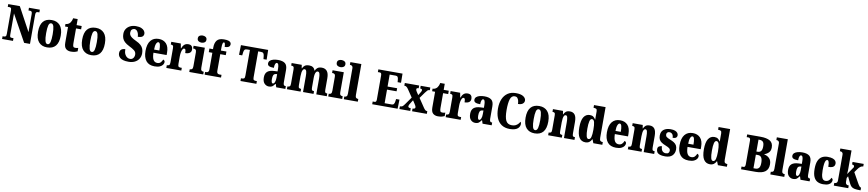

<svg xmlns="http://www.w3.org/2000/svg" viewBox="43 -2316 17509 3871"><g transform="rotate(10 8797.0 -380.5)"><path d="M18 0V-56H45Q68 -56 81 -66.5Q94 -77 94 -119V-599Q94 -638 81.5 -648Q69 -658 53 -658H18V-714H255L518 -228V-599Q518 -634 506.5 -646Q495 -658 478 -658H442V-714H665V-658H630Q611 -658 600 -644.5Q589 -631 589 -595V0H469L165 -549V-119Q165 -77 174 -66.5Q183 -56 205 -56H241V0Z M937 10Q829 10 767.5 -59.5Q706 -129 706 -270Q706 -550 940 -550Q1047 -550 1109 -480.5Q1171 -411 1171 -270Q1171 10 937 10ZM939 -56Q977 -56 991.5 -110.5Q1006 -165 1006 -270Q1006 -376 991 -429.5Q976 -483 938 -483Q901 -483 886.5 -429.5Q872 -376 872 -270Q872 -165 887 -110.5Q902 -56 939 -56Z M1426 10Q1362 10 1323.5 -25.5Q1285 -61 1285 -149V-468H1224V-520Q1259 -521 1282.5 -535.5Q1306 -550 1318 -566Q1329 -580 1339.5 -603.5Q1350 -627 1356 -660H1449V-536H1553V-468H1449V-163Q1449 -120 1458.5 -100Q1468 -80 1497 -80Q1534 -80 1561 -89V-18Q1546 -10 1512 0Q1478 10 1426 10Z M1841 10Q1733 10 1671.5 -59.5Q1610 -129 1610 -270Q1610 -550 1844 -550Q1951 -550 2013 -480.5Q2075 -411 2075 -270Q2075 10 1841 10ZM1843 -56Q1881 -56 1895.5 -110.5Q1910 -165 1910 -270Q1910 -376 1895 -429.5Q1880 -483 1842 -483Q1805 -483 1790.5 -429.5Q1776 -376 1776 -270Q1776 -165 1791 -110.5Q1806 -56 1843 -56Z M2606 10Q2539 10 2496 -3Q2453 -16 2430 -37Q2407 -58 2398 -82Q2389 -106 2389 -128Q2389 -167 2405 -189Q2421 -211 2446.5 -220Q2472 -229 2500 -229Q2500 -167 2519 -127.5Q2538 -88 2567 -70Q2596 -52 2625 -52Q2669 -52 2692 -83Q2715 -114 2715 -155Q2715 -207 2675.5 -238Q2636 -269 2568 -302Q2505 -333 2470 -366.5Q2435 -400 2421 -439.5Q2407 -479 2407 -526Q2407 -587 2437 -631.5Q2467 -676 2518 -700Q2569 -724 2632 -724Q2700 -724 2742.5 -706Q2785 -688 2805 -659.5Q2825 -631 2825 -601Q2825 -565 2798.5 -542Q2772 -519 2704 -519Q2704 -553 2693.5 -585.5Q2683 -618 2662.5 -639.5Q2642 -661 2612 -661Q2581 -661 2560 -639.5Q2539 -618 2539 -574Q2539 -550 2550 -527.5Q2561 -505 2592.5 -481.5Q2624 -458 2686 -429Q2750 -400 2785 -367Q2820 -334 2834.5 -294.5Q2849 -255 2849 -206Q2849 -141 2819 -92.5Q2789 -44 2734.5 -17Q2680 10 2606 10Z M3140 10Q3022 10 2964.5 -62.5Q2907 -135 2907 -265Q2907 -406 2965.5 -478Q3024 -550 3130 -550Q3228 -550 3284.5 -488.5Q3341 -427 3341 -308V-257H3071Q3073 -158 3100.5 -112.5Q3128 -67 3182 -67Q3225 -67 3250 -92.5Q3275 -118 3289 -155Q3304 -151 3314.5 -139Q3325 -127 3325 -109Q3325 -82 3306.5 -54.5Q3288 -27 3247.5 -8.5Q3207 10 3140 10ZM3181 -322Q3182 -398 3170.5 -440.5Q3159 -483 3134 -483Q3108 -483 3090.5 -441.5Q3073 -400 3073 -322Z M3380 0V-56H3384Q3413 -56 3428 -68.5Q3443 -81 3443 -128V-412Q3443 -456 3430.5 -468Q3418 -480 3391 -480H3387V-536H3582L3600 -439H3604Q3625 -495 3656 -521.5Q3687 -548 3736 -548Q3785 -548 3806 -522Q3827 -496 3827 -455Q3827 -406 3793 -383.5Q3759 -361 3703 -361Q3703 -402 3696.5 -424Q3690 -446 3667 -446Q3648 -446 3634.5 -421Q3621 -396 3614 -357Q3607 -318 3607 -277V-123Q3607 -79 3620.5 -67.5Q3634 -56 3657 -56H3687V0Z M3989 -625Q3952 -625 3926.5 -643Q3901 -661 3901 -698Q3901 -736 3926.5 -753.5Q3952 -771 3989 -771Q4025 -771 4051.5 -753.5Q4078 -736 4078 -698Q4078 -661 4051.5 -643Q4025 -625 3989 -625ZM3850 0V-56H3859Q3883 -56 3897.5 -71Q3912 -86 3912 -129V-413Q3912 -452 3897 -466Q3882 -480 3859 -480H3844V-536H4074V-127Q4074 -85 4089 -70.5Q4104 -56 4127 -56H4136V0Z M4164 0V-56H4188Q4196 -56 4208.5 -60Q4221 -64 4231 -77.5Q4241 -91 4241 -119V-462H4168V-536H4241V-569Q4241 -664 4282.5 -716.5Q4324 -769 4427 -769Q4489 -769 4520.5 -758Q4552 -747 4563 -730Q4574 -713 4574 -695Q4574 -676 4565.5 -659.5Q4557 -643 4533.5 -632.5Q4510 -622 4465 -622Q4465 -638 4463 -658Q4461 -678 4455 -693.5Q4449 -709 4437 -709Q4421 -709 4412 -683Q4403 -657 4403 -590V-536H4516V-462H4403V-119Q4403 -91 4412.5 -77.5Q4422 -64 4434.5 -60Q4447 -56 4456 -56H4500V0Z M4898 0V-56H4925Q4948 -56 4962.5 -67Q4977 -78 4977 -121V-650H4920Q4883 -650 4869 -632.5Q4855 -615 4851 -582L4843 -515H4778L4782 -714H5339L5343 -515H5278L5271 -582Q5267 -615 5253.5 -632.5Q5240 -650 5202 -650H5146V-119Q5146 -77 5160 -66.5Q5174 -56 5197 -56H5224V0Z M5481 10Q5427 10 5388 -30Q5349 -70 5349 -154Q5349 -236 5395 -274.5Q5441 -313 5533 -317L5601 -320V-374Q5601 -486 5558 -486Q5539 -486 5527 -458.5Q5515 -431 5515 -378Q5448 -378 5416 -394Q5384 -410 5384 -446Q5384 -482 5410 -505Q5436 -528 5478.5 -539Q5521 -550 5572 -550Q5668 -550 5716 -512Q5764 -474 5764 -380V-126Q5764 -86 5775 -71Q5786 -56 5814 -56H5817V0H5630L5610 -64H5601Q5573 -24 5549 -7Q5525 10 5481 10ZM5547 -64Q5572 -64 5587 -99Q5602 -134 5602 -191V-265L5577 -262Q5542 -258 5528.5 -230.5Q5515 -203 5515 -150Q5515 -109 5523 -86.5Q5531 -64 5547 -64Z M5849 0V-56H5853Q5881 -56 5896 -68Q5911 -80 5911 -124V-419Q5911 -461 5896.5 -472.5Q5882 -484 5854 -484H5851V-536H6058L6069 -467H6074Q6090 -504 6120 -527Q6150 -550 6211 -550Q6304 -550 6332 -466H6336Q6350 -504 6382 -527Q6414 -550 6468 -550Q6537 -550 6575 -504Q6613 -458 6613 -357V-126Q6613 -80 6623.5 -68Q6634 -56 6662 -56H6665V0H6450V-325Q6450 -389 6439 -424Q6428 -459 6399 -459Q6379 -459 6366 -439.5Q6353 -420 6347 -388Q6341 -356 6341 -318V-126Q6341 -80 6351.5 -68Q6362 -56 6390 -56H6394V0H6179V-325Q6179 -389 6169 -424Q6159 -459 6130 -459Q6110 -459 6097 -437.5Q6084 -416 6078.5 -381.5Q6073 -347 6073 -306V-121Q6073 -79 6085.5 -67.5Q6098 -56 6126 -56H6129V0Z M6834 -625Q6797 -625 6771.5 -643Q6746 -661 6746 -698Q6746 -736 6771.5 -753.5Q6797 -771 6834 -771Q6870 -771 6896.5 -753.5Q6923 -736 6923 -698Q6923 -661 6896.5 -643Q6870 -625 6834 -625ZM6695 0V-56H6704Q6728 -56 6742.5 -71Q6757 -86 6757 -129V-413Q6757 -452 6742 -466Q6727 -480 6704 -480H6689V-536H6919V-127Q6919 -85 6934 -70.5Q6949 -56 6972 -56H6981V0Z M7014 0V-56H7024Q7047 -56 7061.5 -70.5Q7076 -85 7076 -127V-645Q7076 -671 7065.5 -683.5Q7055 -696 7043 -700Q7031 -704 7024 -704H7014V-760H7239V-127Q7239 -85 7254 -70.5Q7269 -56 7292 -56H7300V0Z M7595 0V-56H7637Q7671 -56 7671 -109V-600Q7671 -638 7660 -648Q7649 -658 7635 -658H7595V-714H8090L8092 -527H8022L8018 -575Q8016 -613 8003.5 -631.5Q7991 -650 7962 -650H7838V-405H8034V-342H7838V-64H7987Q8014 -64 8027.5 -85Q8041 -106 8045 -139L8051 -187H8120L8115 0Z M8152 0V-56H8160Q8190 -56 8207 -69.5Q8224 -83 8250 -120L8356 -270L8250 -427Q8214 -480 8179 -480H8168V-536H8462V-480H8459Q8434 -480 8425.5 -471.5Q8417 -463 8417 -451Q8417 -441 8421.5 -430.5Q8426 -420 8435 -405L8477 -342L8510 -396Q8519 -412 8526.5 -424.5Q8534 -437 8534 -450Q8534 -468 8524 -474Q8514 -480 8497 -480H8493V-536H8690V-480H8683Q8659 -480 8644 -466.5Q8629 -453 8601 -415L8513 -292L8636 -109Q8655 -81 8670.5 -68.5Q8686 -56 8702 -56H8713V0H8411V-56H8415Q8465 -56 8465 -89Q8465 -100 8459.5 -114.5Q8454 -129 8434 -158L8392 -222L8339 -137Q8332 -124 8326 -112.5Q8320 -101 8320 -89Q8320 -73 8331.5 -64.5Q8343 -56 8371 -56H8374V0Z M8941 10Q8877 10 8838.5 -25.5Q8800 -61 8800 -149V-468H8739V-520Q8774 -521 8797.5 -535.5Q8821 -550 8833 -566Q8844 -580 8854.5 -603.5Q8865 -627 8871 -660H8964V-536H9068V-468H8964V-163Q8964 -120 8973.5 -100Q8983 -80 9012 -80Q9049 -80 9076 -89V-18Q9061 -10 9027 0Q8993 10 8941 10Z M9099 0V-56H9103Q9132 -56 9147 -68.5Q9162 -81 9162 -128V-412Q9162 -456 9149.5 -468Q9137 -480 9110 -480H9106V-536H9301L9319 -439H9323Q9344 -495 9375 -521.5Q9406 -548 9455 -548Q9504 -548 9525 -522Q9546 -496 9546 -455Q9546 -406 9512 -383.5Q9478 -361 9422 -361Q9422 -402 9415.5 -424Q9409 -446 9386 -446Q9367 -446 9353.5 -421Q9340 -396 9333 -357Q9326 -318 9326 -277V-123Q9326 -79 9339.5 -67.5Q9353 -56 9376 -56H9406V0Z M9705 10Q9651 10 9612 -30Q9573 -70 9573 -154Q9573 -236 9619 -274.5Q9665 -313 9757 -317L9825 -320V-374Q9825 -486 9782 -486Q9763 -486 9751 -458.5Q9739 -431 9739 -378Q9672 -378 9640 -394Q9608 -410 9608 -446Q9608 -482 9634 -505Q9660 -528 9702.5 -539Q9745 -550 9796 -550Q9892 -550 9940 -512Q9988 -474 9988 -380V-126Q9988 -86 9999 -71Q10010 -56 10038 -56H10041V0H9854L9834 -64H9825Q9797 -24 9773 -7Q9749 10 9705 10ZM9771 -64Q9796 -64 9811 -99Q9826 -134 9826 -191V-265L9801 -262Q9766 -258 9752.5 -230.5Q9739 -203 9739 -150Q9739 -109 9747 -86.5Q9755 -64 9771 -64Z M10411 10Q10309 10 10241.5 -36Q10174 -82 10140.5 -164.5Q10107 -247 10107 -358Q10107 -467 10141.5 -549Q10176 -631 10243.5 -677.5Q10311 -724 10410 -724Q10514 -724 10565 -689.5Q10616 -655 10616 -606Q10616 -568 10584.5 -542Q10553 -516 10488 -516Q10488 -550 10480 -582Q10472 -614 10453.5 -635.5Q10435 -657 10401 -657Q10333 -657 10308 -579Q10283 -501 10283 -358Q10283 -207 10317.5 -139Q10352 -71 10440 -71Q10485 -71 10516 -86.5Q10547 -102 10568.5 -125.5Q10590 -149 10604 -172Q10610 -165 10613.5 -152Q10617 -139 10617 -128Q10617 -107 10608 -83Q10599 -59 10577 -38Q10555 -17 10514.5 -3.5Q10474 10 10411 10Z M10918 10Q10810 10 10748.5 -59.5Q10687 -129 10687 -270Q10687 -550 10921 -550Q11028 -550 11090 -480.5Q11152 -411 11152 -270Q11152 10 10918 10ZM10920 -56Q10958 -56 10972.5 -110.5Q10987 -165 10987 -270Q10987 -376 10972 -429.5Q10957 -483 10919 -483Q10882 -483 10867.5 -429.5Q10853 -376 10853 -270Q10853 -165 10868 -110.5Q10883 -56 10920 -56Z M11197 0V-56H11201Q11230 -56 11244 -68Q11258 -80 11258 -124V-416Q11258 -457 11245 -468.5Q11232 -480 11205 -480H11201V-536H11407L11418 -467H11422Q11438 -503 11465.5 -526.5Q11493 -550 11548 -550Q11615 -550 11649 -504Q11683 -458 11683 -357V-126Q11683 -80 11693.5 -68Q11704 -56 11732 -56H11736V0H11521V-325Q11521 -389 11512 -424.5Q11503 -460 11476 -460Q11455 -460 11443 -438Q11431 -416 11426 -381Q11421 -346 11421 -306V-121Q11421 -79 11433.5 -67.5Q11446 -56 11474 -56H11477V0Z M11959 10Q11877 10 11832.5 -56.5Q11788 -123 11788 -267Q11788 -412 11832.5 -480Q11877 -548 11956 -548Q12002 -548 12029 -527.5Q12056 -507 12073 -476H12077Q12076 -499 12076 -529Q12076 -559 12076 -588V-643Q12076 -684 12056.5 -694Q12037 -704 12010 -704H12002V-760H12239V-135Q12239 -89 12253.5 -72.5Q12268 -56 12299 -56H12306V0H12122L12093 -75H12088Q12069 -35 12038 -12.5Q12007 10 11959 10ZM12010 -66Q12048 -66 12062 -117.5Q12076 -169 12076 -269Q12076 -368 12062.5 -421Q12049 -474 12011 -474Q11979 -474 11965.5 -421Q11952 -368 11952 -268Q11952 -167 11965.5 -116.5Q11979 -66 12010 -66Z M12586 10Q12468 10 12410.5 -62.5Q12353 -135 12353 -265Q12353 -406 12411.5 -478Q12470 -550 12576 -550Q12674 -550 12730.5 -488.5Q12787 -427 12787 -308V-257H12517Q12519 -158 12546.5 -112.5Q12574 -67 12628 -67Q12671 -67 12696 -92.5Q12721 -118 12735 -155Q12750 -151 12760.5 -139Q12771 -127 12771 -109Q12771 -82 12752.5 -54.5Q12734 -27 12693.5 -8.5Q12653 10 12586 10ZM12627 -322Q12628 -398 12616.5 -440.5Q12605 -483 12580 -483Q12554 -483 12536.5 -441.5Q12519 -400 12519 -322Z M12829 0V-56H12833Q12862 -56 12876 -68Q12890 -80 12890 -124V-416Q12890 -457 12877 -468.5Q12864 -480 12837 -480H12833V-536H13039L13050 -467H13054Q13070 -503 13097.5 -526.5Q13125 -550 13180 -550Q13247 -550 13281 -504Q13315 -458 13315 -357V-126Q13315 -80 13325.5 -68Q13336 -56 13364 -56H13368V0H13153V-325Q13153 -389 13144 -424.5Q13135 -460 13108 -460Q13087 -460 13075 -438Q13063 -416 13058 -381Q13053 -346 13053 -306V-121Q13053 -79 13065.5 -67.5Q13078 -56 13106 -56H13109V0Z M13591 10Q13521 10 13481 -5Q13441 -20 13425 -46Q13409 -72 13409 -105Q13409 -146 13434.5 -163Q13460 -180 13496 -180Q13496 -115 13523.5 -84.5Q13551 -54 13593 -54Q13634 -54 13650 -73Q13666 -92 13666 -119Q13666 -150 13641.5 -168.5Q13617 -187 13566 -207Q13515 -227 13481.5 -249Q13448 -271 13431 -303.5Q13414 -336 13414 -385Q13414 -468 13468 -508.5Q13522 -549 13610 -549Q13667 -549 13701.5 -535Q13736 -521 13752 -499Q13768 -477 13768 -453Q13768 -419 13746 -402Q13724 -385 13677 -385Q13677 -435 13653.5 -460.5Q13630 -486 13596 -486Q13571 -486 13554 -471.5Q13537 -457 13537 -430Q13537 -399 13557.5 -381Q13578 -363 13636 -340Q13681 -323 13715 -301.5Q13749 -280 13768 -248Q13787 -216 13787 -166Q13787 -87 13738 -38.5Q13689 10 13591 10Z M14074 10Q13956 10 13898.5 -62.5Q13841 -135 13841 -265Q13841 -406 13899.5 -478Q13958 -550 14064 -550Q14162 -550 14218.5 -488.5Q14275 -427 14275 -308V-257H14005Q14007 -158 14034.5 -112.5Q14062 -67 14116 -67Q14159 -67 14184 -92.5Q14209 -118 14223 -155Q14238 -151 14248.5 -139Q14259 -127 14259 -109Q14259 -82 14240.5 -54.5Q14222 -27 14181.5 -8.5Q14141 10 14074 10ZM14115 -322Q14116 -398 14104.5 -440.5Q14093 -483 14068 -483Q14042 -483 14024.5 -441.5Q14007 -400 14007 -322Z M14509 10Q14427 10 14382.5 -56.5Q14338 -123 14338 -267Q14338 -412 14382.5 -480Q14427 -548 14506 -548Q14552 -548 14579 -527.5Q14606 -507 14623 -476H14627Q14626 -499 14626 -529Q14626 -559 14626 -588V-643Q14626 -684 14606.5 -694Q14587 -704 14560 -704H14552V-760H14789V-135Q14789 -89 14803.5 -72.5Q14818 -56 14849 -56H14856V0H14672L14643 -75H14638Q14619 -35 14588 -12.5Q14557 10 14509 10ZM14560 -66Q14598 -66 14612 -117.5Q14626 -169 14626 -269Q14626 -368 14612.5 -421Q14599 -474 14561 -474Q14529 -474 14515.5 -421Q14502 -368 14502 -268Q14502 -167 14515.5 -116.5Q14529 -66 14560 -66Z M15146 0V-56H15189Q15223 -56 15223 -115V-600Q15223 -635 15211 -646.5Q15199 -658 15187 -658H15146V-714H15420Q15546 -714 15613 -674Q15680 -634 15680 -540Q15680 -472 15642.5 -434.5Q15605 -397 15555 -381V-376Q15620 -364 15662 -320.5Q15704 -277 15704 -197Q15704 -98 15640 -49Q15576 0 15445 0ZM15412 -406Q15459 -406 15482.5 -435Q15506 -464 15506 -531Q15506 -599 15481 -624.5Q15456 -650 15411 -650H15389V-406ZM15432 -64Q15476 -64 15501 -94Q15526 -124 15526 -200Q15526 -342 15434 -342H15389V-64Z M15745 0V-56H15755Q15778 -56 15792.5 -70.5Q15807 -85 15807 -127V-645Q15807 -671 15796.5 -683.5Q15786 -696 15774 -700Q15762 -704 15755 -704H15745V-760H15970V-127Q15970 -85 15985 -70.5Q16000 -56 16023 -56H16031V0Z M16214 10Q16160 10 16121 -30Q16082 -70 16082 -154Q16082 -236 16128 -274.5Q16174 -313 16266 -317L16334 -320V-374Q16334 -486 16291 -486Q16272 -486 16260 -458.5Q16248 -431 16248 -378Q16181 -378 16149 -394Q16117 -410 16117 -446Q16117 -482 16143 -505Q16169 -528 16211.5 -539Q16254 -550 16305 -550Q16401 -550 16449 -512Q16497 -474 16497 -380V-126Q16497 -86 16508 -71Q16519 -56 16547 -56H16550V0H16363L16343 -64H16334Q16306 -24 16282 -7Q16258 10 16214 10ZM16280 -64Q16305 -64 16320 -99Q16335 -134 16335 -191V-265L16310 -262Q16275 -258 16261.5 -230.5Q16248 -203 16248 -150Q16248 -109 16256 -86.5Q16264 -64 16280 -64Z M16825 10Q16759 10 16709.5 -16Q16660 -42 16632.5 -102.5Q16605 -163 16605 -266Q16605 -375 16634 -436.5Q16663 -498 16712.5 -524Q16762 -550 16823 -550Q16891 -550 16930.5 -535Q16970 -520 16986.5 -496Q17003 -472 17003 -444Q17003 -423 16994 -402Q16985 -381 16956.5 -367Q16928 -353 16870 -353Q16870 -389 16866 -419Q16862 -449 16853 -467.5Q16844 -486 16828 -486Q16810 -486 16797 -466.5Q16784 -447 16776.5 -399.5Q16769 -352 16769 -267Q16769 -167 16790 -116Q16811 -65 16860 -65Q16901 -65 16929.5 -88.5Q16958 -112 16972 -148Q16985 -141 16993.5 -130Q17002 -119 17002 -103Q17002 -78 16987.5 -52Q16973 -26 16934.5 -8Q16896 10 16825 10Z M17045 0V-56H17058Q17065 -56 17077.5 -60Q17090 -64 17100 -77.5Q17110 -91 17110 -119V-645Q17110 -671 17099.5 -683.5Q17089 -696 17077 -700Q17065 -704 17058 -704H17045V-760H17274V-378Q17274 -361 17273 -340Q17272 -319 17271 -301Q17270 -283 17269 -276L17369 -421Q17379 -432 17379 -441Q17379 -450 17379 -454Q17379 -467 17366.5 -475.5Q17354 -484 17334 -484V-536H17563V-484Q17535 -484 17506.5 -464.5Q17478 -445 17447 -400L17405 -340L17516 -141Q17539 -99 17556.5 -77.5Q17574 -56 17590 -56H17593V0H17582Q17512 0 17470 -8Q17428 -16 17403 -39Q17378 -62 17357 -107L17296 -235L17274 -197V-121Q17274 -93 17284 -79Q17294 -65 17306 -60.5Q17318 -56 17325 -56H17341V0Z"/></g></svg>

Font: Noto Serif Tamil ExtraCondensed Black
Style: Italic
Weight: 900
Width: 2
Italic angle: -12°
Designer: Indian Type Foundry, Tom Grace, and the Monotype Design Team
Foundry: Monotype Imaging Inc.
Version: Version 2.003; ttfautohint (v1.8.4.7-5d5b)